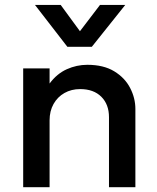

<svg xmlns="http://www.w3.org/2000/svg" viewBox="-20 -780 656 800"><path d="M76.6 0V-495H186.6V-432Q217.3 -473.2 258.5 -491.6Q299.6 -510 343.7 -510Q411.5 -510 456 -482.9Q500.4 -455.8 522.2 -413.5Q544.1 -371.2 544.1 -326V0H434.1V-291.8Q434.1 -344.8 402.2 -376.8Q370.2 -408.8 313.8 -408.8Q277.2 -408.8 248.4 -392.4Q219.6 -376.1 203.1 -346.7Q186.6 -317.2 186.6 -278.6V0ZM260.7 -585 125.7 -759.5H232.9L313.1 -649.9L396.7 -759.5H501.9L362.6 -585Z"/></svg>

Font: Geologica Thin
Style: Regular
Weight: 100
Version: Version 1.010;gftools[0.9.28]